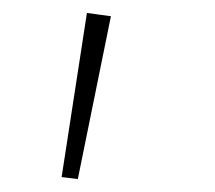

<svg xmlns="http://www.w3.org/2000/svg" viewBox="-20 -159 331 296"><path d="M75 114 114 -139 151 -134 100 117Z"/></svg>

Font: FiraGO UltraLight
Style: Regular
Weight: 200
Designer: bBox Type
Foundry: bBox Type GmbH
Version: Version 1.001